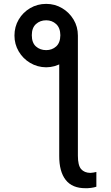

<svg xmlns="http://www.w3.org/2000/svg" viewBox="-20 -781 580 1005"><path d="M290 -553.7 387.7 -594.7V34.2Q387.7 84.5 404.5 104Q421.4 123.5 453.1 124Q459.5 123.5 468.3 122.3Q477.1 121.1 484.4 119.1V196.3Q473.6 200.2 457 202.4Q440.4 204.6 427.7 204.1Q358.4 204.6 324 160.9Q289.6 117.2 290 34.2ZM55.7 -594.7Q55.7 -641.1 77.9 -678.7Q100.1 -716.3 137.9 -738.5Q175.8 -760.7 221.7 -760.7Q267.1 -760.7 304.7 -738.5Q342.3 -716.3 365 -678.7Q387.7 -641.1 387.7 -594.7Q387.7 -549.8 365 -512Q342.3 -474.1 304.7 -451.7Q267.1 -429.2 221.7 -428.7Q175.8 -429.2 137.9 -451.7Q100.1 -474.1 77.9 -512Q55.7 -549.8 55.7 -594.7ZM221.7 -518.6Q252.4 -518.6 273.9 -537.8Q295.4 -557.1 295.9 -596.7Q295.4 -635.3 273.9 -655Q252.4 -674.8 221.7 -674.8Q189.9 -674.8 168.2 -655Q146.5 -635.3 146.5 -596.7Q146.5 -557.1 168.2 -537.8Q189.9 -518.6 221.7 -518.6Z"/></svg>

Font: Inter
Style: Regular
Weight: 400
Designer: Rasmus Andersson
Foundry: rsms
Version: Version 4.000;git-8c9346024